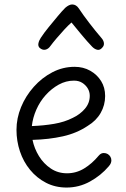

<svg xmlns="http://www.w3.org/2000/svg" viewBox="-20 -843 566 862"><path d="M279 -1Q228 -1 186.5 -22.5Q145 -44 115 -80.5Q85 -117 69.5 -163.5Q54 -210 54 -260Q54 -312 74.5 -362Q95 -412 131.5 -453Q168 -494 215 -518.5Q262 -543 315 -543Q354 -543 385 -525.5Q416 -508 434 -479Q452 -450 452 -412Q452 -371 432 -336Q412 -301 374 -278Q325 -245 262.5 -231Q200 -217 126 -215Q134 -176 155 -142Q176 -108 208 -86.5Q240 -65 281 -65Q322 -65 357.5 -86.5Q393 -108 423 -144Q429 -151 434.5 -153.5Q440 -156 446 -156Q456 -156 463.5 -151.5Q471 -147 475.5 -139.5Q480 -132 480 -123Q480 -117 477.5 -110.5Q475 -104 468 -96Q433 -55 384 -28Q335 -1 279 -1ZM123 -277Q176 -279 223 -287Q270 -295 307 -314Q339 -329 361 -354.5Q383 -380 383 -413Q383 -431 374 -446Q365 -461 349.5 -471Q334 -481 312 -481Q276 -481 243.5 -463Q211 -445 185 -416Q159 -387 143 -350.5Q127 -314 123 -277ZM206 -636Q197 -623 184 -620Q171 -617 158 -628Q150 -636 152.5 -648.5Q155 -661 163 -673Q178 -696 198.5 -721Q219 -746 238.5 -769.5Q258 -793 273 -808Q281 -815 289 -819Q297 -823 304 -823Q313 -823 320.5 -818.5Q328 -814 334 -805Q353 -776 381.5 -739Q410 -702 435 -673Q445 -662 446.5 -650Q448 -638 439 -629Q429 -617 417 -619.5Q405 -622 394 -633Q372 -656 347 -686Q322 -716 301 -742Q287 -730 269 -710.5Q251 -691 234 -671Q217 -651 206 -636Z"/></svg>

Font: Playpen Sans Light
Style: Regular
Weight: 300
Designer: Laura Meseguer, Veronika Burian, José Scaglione
Foundry: TypeTogether
Version: Version 1.001